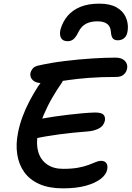

<svg xmlns="http://www.w3.org/2000/svg" viewBox="-20 -1026 722 1053"><path d="M325 7Q249 7 196 -16.5Q143 -40 113 -82Q83 -124 74.5 -180Q66 -236 79 -299Q87 -341 103 -384.5Q119 -428 141 -470Q163 -512 188 -551Q211 -585 238 -607.5Q265 -630 295 -630Q308 -630 317 -623Q326 -616 328 -603.5Q330 -591 319 -572Q294 -537 268 -492.5Q242 -448 220.5 -398Q199 -348 188 -293Q177 -236 190 -192.5Q203 -149 238 -124.5Q273 -100 326 -100Q375 -100 409.5 -106.5Q444 -113 467 -122Q490 -131 506 -137.5Q522 -144 533 -144Q555 -144 563.5 -131Q572 -118 568 -97Q563 -69 533 -45.5Q503 -22 451 -7.5Q399 7 325 7ZM176 -267Q153 -262 142 -268Q131 -274 128.5 -287.5Q126 -301 129 -316Q134 -337 155 -353Q176 -369 207 -375Q240 -381 277 -386.5Q314 -392 352.5 -396.5Q391 -401 429 -404.5Q467 -408 501 -409Q536 -409 547.5 -397Q559 -385 555 -363Q548 -334 520.5 -320.5Q493 -307 459 -305Q419 -302 380 -298Q341 -294 304 -289Q267 -284 234.5 -278.5Q202 -273 176 -267ZM213 -570Q176 -570 159.5 -586.5Q143 -603 147 -626Q150 -638 159 -649.5Q168 -661 188 -666Q258 -682 336.5 -691.5Q415 -701 487.5 -705.5Q560 -710 613 -710Q648 -710 665 -692Q682 -674 677 -649Q673 -630 658.5 -617Q644 -604 617 -604Q533 -604 468.5 -599Q404 -594 356 -587Q308 -580 272.5 -575Q237 -570 213 -570ZM524 -1006Q583 -1006 618.5 -986Q654 -966 669 -933.5Q684 -901 681 -865Q678 -832 663 -818.5Q648 -805 626 -805Q608 -805 599 -815Q590 -825 588 -853Q586 -881 567.5 -895Q549 -909 514 -909Q477 -909 451.5 -895.5Q426 -882 411 -852Q397 -823 383.5 -811.5Q370 -800 351 -800Q324 -800 314.5 -818.5Q305 -837 312 -865Q324 -907 350.5 -938.5Q377 -970 420 -988Q463 -1006 524 -1006Z"/></svg>

Font: Shantell Sans Medium
Style: Italic
Weight: 500
Italic angle: -11°
Designer: Stephen Nixon, Anya Danilova, Shantell Martin
Foundry: Arrow Type
Version: Version 1.011;[c5ecc13dd]